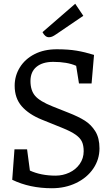

<svg xmlns="http://www.w3.org/2000/svg" viewBox="-20 -991 593 1021"><path d="M45 -35 57 -197H124L139 -84Q198 -57 276 -57Q314 -57 348.5 -73Q383 -89 404 -119Q425 -149 425 -187Q425 -217 416 -237Q407 -257 382.5 -274.5Q358 -292 311 -311L202 -355Q133 -383 95.5 -426Q58 -469 58 -535Q58 -588 85.5 -632.5Q113 -677 163.5 -703Q214 -729 282 -729Q343 -729 387.5 -721.5Q432 -714 480 -699L467 -547H400L385 -641Q337 -662 263 -662Q206 -662 174 -635.5Q142 -609 142 -560Q142 -510 167 -481Q192 -452 260 -425L343 -392Q397 -371 431 -349.5Q465 -328 487 -292.5Q509 -257 509 -202Q509 -143 476 -94.5Q443 -46 385 -18Q327 10 256 10Q138 10 45 -35ZM206 -820 380 -971 423 -907 279 -809Q266 -800 257.5 -796.5Q249 -793 240 -793Q220 -793 206 -820Z"/></svg>

Font: Enriqueta
Style: Regular
Weight: 400
Designer: Viviana Monsalve, Gustavo Ibarra
Foundry: 72Puntos
Version: Version 2.000